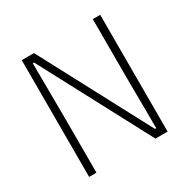

<svg xmlns="http://www.w3.org/2000/svg" viewBox="-147 -774 896 910"><g transform="rotate(-30 301.5 -319.5)"><path d="M154 -639 471 -41H478L476 -326.5V-639H516.5V0H450L132 -600H125L127 -296V0H87V-639Z"/></g></svg>

Font: Anek Bangla Medium ExtraLight
Style: Regular
Weight: 250
Version: Version 1.003